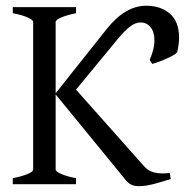

<svg xmlns="http://www.w3.org/2000/svg" viewBox="-20 -640 657 667"><path d="M24.4 -21Q56.6 -27.3 75.9 -35.6Q95.2 -43.9 95.2 -50.8V-564Q95.2 -570.3 76.4 -579.1Q57.6 -587.9 24.4 -594.2V-615.2H244.1V-594.2Q211.4 -587.4 192.4 -579.1Q173.3 -570.8 173.3 -564V-315.9L350.1 -538.6Q382.3 -579.1 416.5 -599.6Q450.7 -620.1 488.3 -620.1Q537.6 -620.1 569.6 -593Q601.6 -565.9 602.1 -510.7Q602.1 -488.3 596.2 -460.4Q593.8 -452.6 563.7 -438.7Q533.7 -424.8 508.8 -418L500 -432.1Q516.6 -469.7 516.6 -499Q516.6 -528.8 503.2 -545.4Q489.7 -562 468.3 -562Q450.2 -562 431.4 -547.4Q412.6 -532.7 392.6 -508.8L244.1 -328.6L481 -62Q493.2 -48.3 508.8 -43Q524.4 -37.6 543.9 -37.6Q556.6 -37.6 569.8 -39.1L573.2 -18.1Q536.1 -6.3 510 0.2Q483.9 6.8 462.9 6.8Q448.2 6.8 437.5 2.2Q426.8 -2.4 417 -14.2L173.3 -312V-50.8Q173.3 -44.4 192.1 -35.9Q210.9 -27.3 244.1 -21V0H24.4Z"/></svg>

Font: David Libre
Style: Regular
Weight: 400
Version: Version 1.000